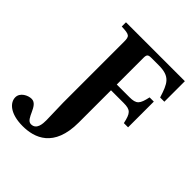

<svg xmlns="http://www.w3.org/2000/svg" viewBox="-378 -837 1224 1224"><g transform="rotate(45 234.5 -225.0)"><path d="M-124 145C-124 192 -74 242 39 242C145 242 276 198 276 -27V-318H390C453 -318 466 -301 482 -228H520V-460H482C466 -387 453 -370 390 -370H276V-610C276 -639 283 -646 311 -646H378C481 -646 499 -604 530 -507H568V-692H37V-654C108 -651 116 -646 116 -595V-47C116 -26 120 84 120 108C120 139 118 196 68 196C18 196 19 78 -43 78C-75 78 -124 102 -124 145Z"/></g></svg>

Font: Heuristica
Style: Bold
Weight: 700
Version: Version 1.0.1